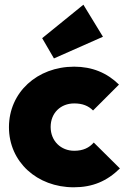

<svg xmlns="http://www.w3.org/2000/svg" viewBox="-20 -784 541 815"><path d="M293 11C373 11 434 -15 489 -69L378 -179C359 -157 333 -144 295 -144C239 -144 195 -185 195 -245C195 -305 238 -345 295 -345C330 -345 355 -335 375 -315L485 -425C434 -475 371 -501 295 -501C138 -501 18 -392 18 -244C18 -97 137 11 293 11ZM159 -622 209 -536 417 -628 334 -764Z"/></svg>

Font: MV Cash ExtraBold
Style: Regular
Weight: 800
Designer: Rodrigo Fuenzalida
Foundry: fragTYPE
Version: Version 1.100;Glyphs 3.1.2 (3151)